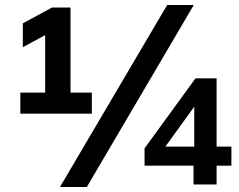

<svg xmlns="http://www.w3.org/2000/svg" viewBox="-20 -735 954 765"><path d="M61 -282V-366H160V-595L71 -547V-642L187 -705H261V-366H346V-282ZM326 10H219L646 -715H752ZM751 0V-75H556V-144L759 -423H843V-151H902V-75H843V0ZM754 -151V-310L639 -151Z"/></svg>

Font: MulishBold
Style: Bold
Weight: 700
Designer: Vernon Adams
Foundry: Vernon Adams
Version: Version 3.602; ttfautohint (v1.8.3)